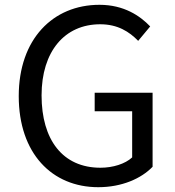

<svg xmlns="http://www.w3.org/2000/svg" viewBox="-20 -766 729 799"><path d="M389 13C487 13 568 -23 615 -72V-380H374V-303H530V-111C501 -84 450 -68 398 -68C241 -68 153 -184 153 -369C153 -552 249 -665 397 -665C470 -665 518 -634 555 -596L605 -656C563 -700 496 -746 394 -746C200 -746 58 -603 58 -366C58 -128 196 13 389 13Z"/></svg>

Font: GenYoGothic2 TW R
Style: Regular
Weight: 400
Version: Version 2.100;PS 2.1;hotconv 16.6.51;makeotf.lib2.5.65220 DE